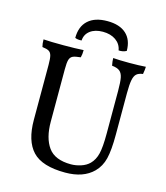

<svg xmlns="http://www.w3.org/2000/svg" viewBox="-127 -967 928 1073"><g transform="rotate(15 337.5 -430.5)"><path d="M513 -48Q456 9 351 9Q217 9 161.5 -50Q106 -109 106 -231V-549Q106 -585 101.5 -602Q97 -619 85 -626Q73 -633 47 -636Q42 -654 42 -679Q82 -676 158 -676Q229 -676 274 -679Q274 -654 269 -636Q237 -633 223.5 -626.5Q210 -620 205 -603.5Q200 -587 200 -549V-245Q200 -151 238.5 -97.5Q277 -44 370 -44Q398 -44 427.5 -53.5Q457 -63 476 -82Q500 -106 509.5 -144.5Q519 -183 519 -261V-509Q519 -560 514 -585Q509 -610 494.5 -621.5Q480 -633 450 -636Q445 -661 445 -679Q479 -676 539 -676Q595 -676 634 -679Q634 -664 629 -636Q605 -633 592.5 -622Q580 -611 575 -584.5Q570 -558 570 -509V-269Q570 -179 558 -130Q546 -81 513 -48ZM361 -870Q432 -870 470 -835.5Q508 -801 508 -737Q488 -726 463 -728Q457 -764 427 -785Q397 -806 352 -806Q307 -806 279 -785Q251 -764 249 -728Q226 -726 211 -733Q211 -799 250 -834.5Q289 -870 361 -870Z"/></g></svg>

Font: Vollkorn SC
Style: Regular
Weight: 400
Designer: Friedrich Althausen
Foundry: Friedrich Althausen
Version: Version 4.015